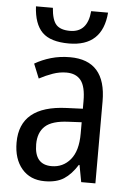

<svg xmlns="http://www.w3.org/2000/svg" viewBox="-54 -798 582 849"><g transform="rotate(5 237.0 -373.5)"><path d="M316 -757Q308 -662 230 -662Q188 -662 169 -682.5Q150 -703 146 -757H71Q75 -679 111.5 -642.5Q148 -606 230 -606Q379 -606 391 -757ZM317 -213Q317 -137 284.5 -98Q252 -59 201 -59Q125 -59 125 -150Q125 -202 155.5 -230Q186 -258 258 -261L317 -264ZM85 -504 111 -440Q141 -456 171 -466.5Q201 -477 231 -477Q274 -477 295.5 -449.5Q317 -422 317 -358V-324L245 -321Q38 -313 38 -150Q38 -77 75 -33.5Q112 10 176 10Q229 10 261.5 -11Q294 -32 321 -75H324L338 0H401V-364Q401 -546 241 -546Q196 -546 156.5 -534.5Q117 -523 85 -504Z"/></g></svg>

Font: Noto Sans Display SemiCondensed
Style: Regular
Weight: 400
Width: 4
Designer: Monotype Design team
Foundry: Monotype Imaging Inc.
Version: 1.000